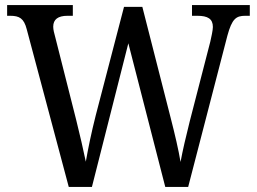

<svg xmlns="http://www.w3.org/2000/svg" viewBox="-20 -734 1008 754"><path d="M85 -619 250 0H341L484 -564L629 0H719L873 -594C891 -660 907 -672 943 -672H961V-714H734V-672H755C796 -672 816 -660 816 -628C816 -616 810 -588 806 -571L725 -257C709 -193 698 -146 689 -98C681 -146 667 -206 650 -272L539 -707H467L356 -281C339 -214 326 -151 317 -99C307 -147 294 -204 279 -264L197 -588C193 -603 189 -617 189 -629C189 -658 208 -672 245 -672H266V-714H8V-672H20C56 -672 74 -662 85 -619Z"/></svg>

Font: Noto Serif Thai SemiCondensed
Style: Regular
Weight: 400
Width: 4
Designer: Monotype Design Team
Foundry: Monotype Imaging Inc.
Version: Version 2.002